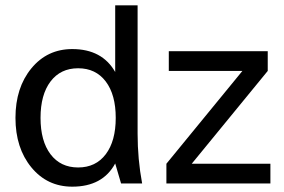

<svg xmlns="http://www.w3.org/2000/svg" viewBox="-20 -688 1064 720"><path d="M604 0V-74L889 -422H613V-496H984V-422L699 -74H994V0ZM376.5 -382.5Q339 -432 273 -432Q207 -432 169.5 -382.5Q132 -333 132 -246Q132 -159 169.5 -109.5Q207 -60 273 -60Q339 -60 376.5 -109.5Q414 -159 414 -246Q414 -333 376.5 -382.5ZM412 -75Q365 12 251 12Q157 12 97.5 -60.5Q38 -133 38 -246Q38 -359 97.5 -431.5Q157 -504 251 -504Q363 -504 412 -418V-668H496V-187Q496 -91 513 0H434Z"/></svg>

Font: Atkinson Hyperlegible Pro
Style: Regular
Weight: 400
Designer: Elliott Scott, Megan Eiswerth, Linus Boman, Theodore Petrosky, Jacob Perez
Foundry: Braille Institute
Version: Version 1.5.1